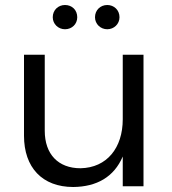

<svg xmlns="http://www.w3.org/2000/svg" viewBox="-20 -745 688 768"><path d="M240 -628C268 -628 289 -649 289 -676C289 -705 268 -725 240 -725C213 -725 191 -705 191 -676C191 -649 213 -628 240 -628ZM409 -628C436 -628 458 -649 458 -676C458 -705 436 -725 409 -725C382 -725 360 -705 360 -676C360 -649 382 -628 409 -628ZM471 -526V-268C471 -154 408 -74 302 -72C213 -72 159 -128 159 -222V-526H76V-202C76 -75 149 3 273 3C367 2 436 -37 471 -119V0H554V-526Z"/></svg>

Font: Juman Normal
Style: Regular
Weight: 300
Designer: Bandar Raffah (Arabic) Julieta Ulanovsky (Latin)
Foundry: Caramella
Version: Version 5.022;PS 005.022;hotconv 1.0.88;makeotf.lib2.5.64775